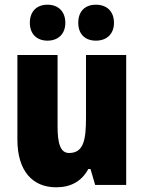

<svg xmlns="http://www.w3.org/2000/svg" viewBox="-20 -787 611 817"><path d="M107 -690C107 -641 138 -614 182 -614C227 -614 258 -642 258 -690C258 -739 227 -767 182 -767C138 -767 107 -740 107 -690ZM313 -690C313 -642 342 -614 388 -614C434 -614 465 -642 465 -690C465 -739 434 -767 388 -767C343 -767 313 -740 313 -690ZM517 -553H346V-289C346 -194 337 -136 274 -136C238 -136 225 -174 225 -248V-553H54V-193C54 -60 118 10 219 10C281 10 327 -15 356 -68H365L385 0H517Z"/></svg>

Font: Noto Sans Arabic UI Cn Bk
Style: Regular
Weight: 900
Width: 3
Designer: Monotype Design Team, Nadine Chahine and Nizar Qandah
Foundry: Monotype Imaging Inc.
Version: Version 2.010